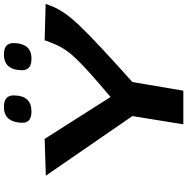

<svg xmlns="http://www.w3.org/2000/svg" viewBox="-8 -944 952 976"><g transform="rotate(-90 468.0 -456.0)"><path d="M324 0 366 -259 63 -699 250 -705 463 -370Q534 -430 581 -472Q628 -514 658 -545.5Q688 -577 706.5 -606Q725 -635 738 -670Q746 -687 751 -705L936 -700Q933 -691 930 -683Q927 -675 924 -667Q911 -636 889 -603.5Q867 -571 825 -527Q783 -483 714 -418.5Q645 -354 539 -259L495 0ZM658 -772Q627 -772 613 -784.5Q599 -797 599 -820Q599 -863 618.5 -887.5Q638 -912 680 -912Q737 -912 737 -863Q737 -821 718 -796.5Q699 -772 658 -772ZM389 -772Q332 -772 332 -818Q332 -861 351.5 -886.5Q371 -912 413 -912Q471 -912 471 -863Q471 -772 389 -772Z"/></g></svg>

Font: Georama Extra Expanded SemiBold
Style: Italic
Weight: 600
Width: 8
Italic angle: -9°
Designer: Jean-Baptiste Levee
Foundry: Production Type
Version: Version 1.000